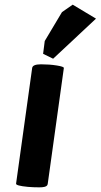

<svg xmlns="http://www.w3.org/2000/svg" viewBox="-20 -788 432 824"><path d="M118 -496Q120 -512 156 -512Q192 -512 223.5 -507Q255 -502 254 -496L185 0Q184 6 182 8Q176 16 149 16Q122 16 100 14Q47 9 49 0ZM208 -536 165 -557 172 -612 246 -736 292 -768 392 -708Z"/></svg>

Font: Chau Philomene One
Style: Italic
Weight: 400
Designer: Vicente Lamonaca
Foundry: TipoType
Version: Version 1.001